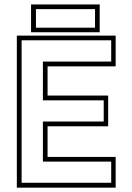

<svg xmlns="http://www.w3.org/2000/svg" viewBox="-20 -864 610 884"><path d="M57.5 0V-700H512.5V-558.5H199V-424H478V-282.5H199V-141.5H512.5V0ZM79.5 -22.5H492V-120H177.5V-304.5H457.5V-402H177.5V-580.5H492V-678.5H79.5ZM123 -715.5V-843.5H439V-715.5ZM145.5 -736.5H417.5V-822H145.5Z"/></svg>

Font: Tourney ExtraLight
Style: Regular
Weight: 250
Designer: Tyler Finck
Foundry: Etcetera Type Co
Version: Version 1.015